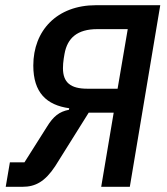

<svg xmlns="http://www.w3.org/2000/svg" viewBox="-20 -718 640 738"><path d="M2 0H67C116 0 153 -20 192 -79L321 -285H417L369 0H479L596 -698H349C199 -698 108 -601 108 -466C108 -362 159 -314 246 -302L245 -296C208 -289 185 -271 160 -230L74 -94H18ZM316 -377C251 -377 222 -401 222 -456C222 -467 223 -480 225 -493L228 -511C239 -572 277 -606 354 -606H471L432 -377Z"/></svg>

Font: IBM Mono Medium
Style: Italic
Weight: 500
Italic angle: -9°
Monospace: yes
Designer: Mike Abbink, Paul van der Laan, Pieter van Rosmalen
Foundry: Bold Monday
Version: Version 2.3